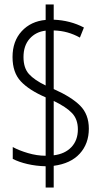

<svg xmlns="http://www.w3.org/2000/svg" viewBox="-20 -780 452 858"><path d="M184 -37Q141 -38 102.5 -47Q64 -56 37 -70V-123Q64 -108 104.5 -96Q145 -84 184 -84V-345Q110 -377 73 -416.5Q36 -456 36 -525Q36 -596 77 -640.5Q118 -685 184 -691V-760H220V-692Q294 -689 355 -657L337 -612Q310 -627 281.5 -635Q253 -643 220 -644V-382Q299 -347 338 -308Q377 -269 377 -205Q377 -138 336.5 -93.5Q296 -49 220 -39V58H184ZM184 -643Q140 -638 112.5 -607Q85 -576 85 -525Q85 -476 109.5 -449Q134 -422 184 -398ZM220 -86Q270 -92 299 -122.5Q328 -153 328 -202Q328 -247 302 -274.5Q276 -302 220 -329Z"/></svg>

Font: Noto Sans ExtraCondensed Light
Style: Regular
Weight: 300
Width: 2
Designer: Monotype Design Team
Foundry: Monotype Imaging Inc.
Version: Version 2.013; ttfautohint (v1.8.4.7-5d5b)